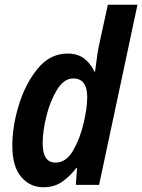

<svg xmlns="http://www.w3.org/2000/svg" viewBox="-20 -780 600 810"><path d="M160 -175Q160 -227 176 -291Q192 -355 221 -402Q250 -449 289 -449Q348 -449 348 -370Q348 -326 333 -261Q318 -196 288.5 -145Q259 -94 214 -94Q160 -94 160 -175ZM302 -71H305L300 0H398L560 -760H435L396 -581Q391 -556 387.5 -526Q384 -496 381 -478H378Q362 -513 334.5 -533.5Q307 -554 265 -554Q191 -554 139 -490.5Q87 -427 59.5 -337Q32 -247 32 -166Q32 -77 69.5 -33.5Q107 10 163 10Q208 10 240.5 -12Q273 -34 302 -71Z"/></svg>

Font: Noto Sans UI SemiCondensed
Style: Bold Italic
Weight: 700
Width: 4
Designer: Monotype Design Team
Foundry: Monotype Imaging Inc.
Version: 1.001